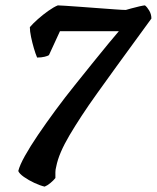

<svg xmlns="http://www.w3.org/2000/svg" viewBox="-20 -585 583 714"><path d="M146 109Q129 105 107.5 95Q86 85 69 73Q52 61 48 51Q53 30 72.5 -5Q92 -40 121.5 -83.5Q151 -127 186 -174.5Q221 -222 258 -268Q295 -314 327.5 -354.5Q360 -395 385 -425Q410 -455 422 -469H203L162 -380Q158 -377 146 -374Q134 -371 118 -371Q112 -385 106 -405.5Q100 -426 95.5 -447.5Q91 -469 91 -484Q102 -497 120.5 -513.5Q139 -530 159.5 -544.5Q180 -559 195 -565Q200 -565 223.5 -563.5Q247 -562 280.5 -559.5Q314 -557 348 -554.5Q382 -552 409.5 -550Q437 -548 448 -548Q452 -549 467.5 -553.5Q483 -558 499 -561.5Q515 -565 519 -565Q527 -559 535 -545.5Q543 -532 543 -516L414 -339Q375 -285 342 -239Q309 -193 283.5 -154Q258 -115 238.5 -82Q219 -49 206.5 -20Q194 9 189 35Q186 46 186 55.5Q186 65 186 77Q179 86 167.5 95.5Q156 105 146 109Z"/></svg>

Font: Texturina Medium 12pt
Style: Bold Italic
Weight: 700
Italic angle: -11°
Version: Version 1.002